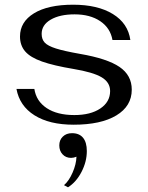

<svg xmlns="http://www.w3.org/2000/svg" viewBox="-20 -520 630 816"><path d="M50 -142H126Q134 -90 178.5 -60.5Q223 -31 296 -31Q365 -31 406.5 -59Q448 -87 448 -133Q448 -170 412 -191.5Q376 -213 292 -227Q208 -241 158.5 -258.5Q109 -276 87 -301.5Q65 -327 65 -365Q65 -427 124.5 -463.5Q184 -500 291 -500Q395 -500 459.5 -460.5Q524 -421 534 -350H458Q449 -401 406 -430Q363 -459 297 -459Q234 -459 195.5 -436.5Q157 -414 157 -376Q157 -353 170 -339Q183 -325 217.5 -314Q252 -303 320 -291Q436 -271 488 -235.5Q540 -200 540 -139Q540 -69 474.5 -29.5Q409 10 293 10Q190 10 126.5 -30Q63 -70 50 -142ZM252 267Q273 249 288.5 213.5Q304 178 305 146Q293 151 282 151Q260 151 246 136Q232 121 232 98Q232 75 247 60.5Q262 46 286 46Q317 46 333 65.5Q349 85 349 122Q349 167 326.5 210.5Q304 254 269 276Z"/></svg>

Font: Fahkwang
Style: Regular
Weight: 400
Version: Version 1.000; ttfautohint (v1.6)